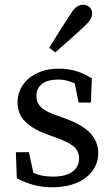

<svg xmlns="http://www.w3.org/2000/svg" viewBox="-20 -778 474 811"><path d="M200 13Q158 13 123 3.5Q88 -6 51 -25L47 -135H102L121 -48Q156 -32 202 -32Q259 -32 286.5 -53Q314 -74 314 -108Q314 -140 291.5 -159Q269 -178 221 -195L175 -212Q120 -232 87 -264Q54 -296 54 -347Q54 -374 65.5 -399.5Q77 -425 99 -444.5Q121 -464 153.5 -476Q186 -488 228 -488Q269 -488 302.5 -477.5Q336 -467 368 -447L364 -345H312L296 -425Q262 -442 227 -442Q181 -442 157.5 -423.5Q134 -405 134 -374Q134 -357 139 -345.5Q144 -334 154.5 -324Q165 -314 182.5 -305.5Q200 -297 226 -288L257 -277Q332 -249 363.5 -213.5Q395 -178 395 -130Q395 -101 382.5 -75.5Q370 -50 345.5 -30Q321 -10 284.5 1.5Q248 13 200 13ZM188 -576Q230 -646 277 -717Q291 -740 304 -749Q317 -758 331 -758Q345 -758 357 -749Q369 -740 369 -720Q369 -709 362.5 -697Q356 -685 335 -665Q304 -637 274.5 -610.5Q245 -584 214 -557Z"/></svg>

Font: Source Serif Pro
Style: Regular
Weight: 400
Designer: Frank Grießhammer
Foundry: Adobe Systems Incorporated
Version: Version 2.000;PS 1.000;hotconv 16.6.51;makeotf.lib2.5.65220